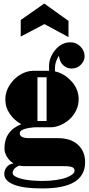

<svg xmlns="http://www.w3.org/2000/svg" viewBox="-20 -909 501 1076"><path d="M265.1 -195.8H173.8Q142.6 -193.8 116.7 -185.8Q90.8 -177.7 90.8 -163.1Q90.8 -147.5 105 -141.1Q119.1 -134.8 138.2 -134.8H304.2Q377 -134.8 417 -97.7Q457 -60.5 457 -1Q457 74.2 397.5 110.6Q337.9 147 217.8 147Q108.9 147 56.4 125.2Q3.9 103.5 3.9 65.9Q3.9 44.9 17.3 27.6Q30.8 10.3 56.2 6.8Q32.7 -6.8 18.8 -30.8Q4.9 -54.7 4.9 -77.1Q4.9 -175.3 99.1 -212.9Q60.5 -233.9 35.2 -270.5Q9.8 -307.1 9.8 -352.1Q9.8 -395.5 34.7 -433.3Q59.6 -471.2 95.5 -491.7Q131.3 -512.2 166 -512.2H254.9V-539.1Q254.9 -586.9 289.8 -629.4Q324.7 -671.9 375 -671.9Q407.7 -671.9 430.9 -648.2Q454.1 -624.5 454.1 -592.8Q454.1 -568.8 433.8 -546.9Q413.6 -524.9 380.9 -524.9Q354.5 -524.9 334 -543.9Q313.5 -563 310.1 -597.2Q288.1 -562 288.1 -528.8V-508.8Q339.4 -498 380.1 -453.9Q420.9 -409.7 420.9 -352.1Q420.9 -319.3 406.2 -289.6Q391.6 -259.8 368.9 -239.7Q346.2 -219.7 318.6 -207.8Q291 -195.8 265.1 -195.8ZM110.8 22Q98.1 22 87.9 19Q50.8 34.2 50.8 62Q50.8 67.9 56.9 73.7Q63 79.6 76.4 85.2Q89.8 90.8 108.6 95.2Q127.4 99.6 155.8 102.3Q184.1 105 217.8 105Q260.3 105 295.7 99.6Q331.1 94.2 352.5 85.9Q374 77.6 386 67.9Q397.9 58.1 397.9 48.8Q397.9 39.6 393.8 34.2Q389.6 28.8 379.6 26.1Q369.6 23.4 358.6 22.7Q347.7 22 328.1 22ZM189.9 -231H241.2V-476.1H189.9ZM96.2 -796.9 228 -889.2 363.8 -792V-701.2L229 -773.9L96.2 -704.1Z"/></svg>

Font: Lletraferida
Style: Heavy
Weight: 900
Designer: Josep Patau Bellart
Foundry: Josep Patau Bellart
Version: Version 1.000